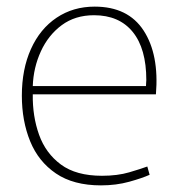

<svg xmlns="http://www.w3.org/2000/svg" viewBox="-20 -550 540 580"><path d="M285 10Q202 10 149 -26Q96 -62 71 -123.5Q46 -185 46 -261Q46 -341 73.5 -402Q101 -463 151 -496.5Q201 -530 266 -530Q367 -530 414 -457.5Q461 -385 451 -265H79Q78 -199 98 -143Q118 -87 164 -53Q210 -19 288 -19Q335 -19 370.5 -29.5Q406 -40 425 -47L432 -22Q410 -12 370.5 -1Q331 10 285 10ZM264 -504Q207 -504 166.5 -474Q126 -444 103.5 -395Q81 -346 79 -290H421Q421 -295 421.5 -300.5Q422 -306 422 -308Q422 -403 381 -453.5Q340 -504 264 -504Z"/></svg>

Font: Murecho ExtraLight
Style: Regular
Weight: 200
Designer: Neil Summerour
Foundry: Positype
Version: Version 1.010; ttfautohint (v1.8.3)